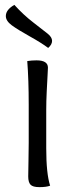

<svg xmlns="http://www.w3.org/2000/svg" viewBox="-20 -767 308 789"><path d="M98 -180V-336Q98 -440 92 -516Q110 -519 130 -519Q177 -519 177 -489Q177 -485 175.5 -458Q174 -431 172 -391Q170 -351 170 -315V-158Q170 -53 186 -4Q171 2 142 2Q115 2 105.5 -8Q96 -18 96 -42Q96 -54 97 -103Q98 -152 98 -180ZM39 -747Q76 -706 117 -674.5Q158 -643 176 -628.5Q194 -614 194 -599Q194 -584 178 -570Q150 -591 101.5 -618Q53 -645 28.5 -663Q4 -681 4 -701Q4 -727 39 -747Z"/></svg>

Font: Overlock SC
Style: Regular
Weight: 400
Designer: Dario Muhafara
Foundry: Dario Manuel Muhafara
Version: Version 1.001